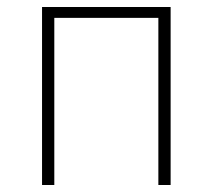

<svg xmlns="http://www.w3.org/2000/svg" viewBox="-20 -528 607 548"><path d="M100 -508H467V0H432V-477H135V0H100Z"/></svg>

Font: Plexus Sans ExtraLight
Style: Regular
Weight: 250
Version: Version 2.001;PS 002.001;hotconv 1.0.70;makeotf.lib2.5.58329